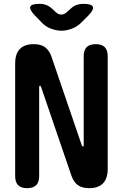

<svg xmlns="http://www.w3.org/2000/svg" viewBox="-20 -970 640 1000"><path d="M59 -639Q59 -690 83.5 -715Q108 -740 155 -740Q194 -740 215.5 -723.5Q237 -707 248 -675L406 -213Q407 -210 408.5 -208.5Q410 -207 412 -207Q414 -207 415 -208.5Q416 -210 416 -213V-677Q416 -709 431.5 -724.5Q447 -740 479 -740Q510 -740 525.5 -724.5Q541 -709 541 -677V-91Q541 -40 516.5 -15Q492 10 445 10Q406 10 384.5 -6.5Q363 -23 352 -55L194 -517Q193 -520 191.5 -521.5Q190 -523 188 -523Q186 -523 185 -521.5Q184 -520 184 -517V-53Q184 -21 168.5 -5.5Q153 10 121 10Q90 10 74.5 -5.5Q59 -21 59 -53ZM186 -950Q208 -950 224.5 -942.5Q241 -935 257 -920L266 -911Q282 -894 299 -894Q316 -894 333 -911L344 -921Q360 -937 377 -943.5Q394 -950 415 -950Q457 -950 463.5 -935Q470 -920 441 -890L405 -854Q383 -831 354 -820.5Q325 -810 300 -810Q275 -810 246 -820.5Q217 -831 196 -854L161 -890Q132 -921 138 -935.5Q144 -950 186 -950Z"/></svg>

Font: Maple Mono Normal NL
Style: Bold
Weight: 700
Monospace: yes
Designer: subframe7536
Version: Version 7.000